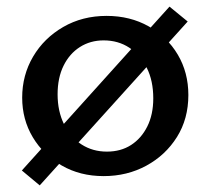

<svg xmlns="http://www.w3.org/2000/svg" viewBox="-20 -525 637 580"><path d="M293 7Q222 7 166.5 -25Q111 -57 79 -110.5Q47 -164 47 -230Q47 -298 80 -354Q113 -410 171 -443.5Q229 -477 302 -477Q373 -477 429 -445.5Q485 -414 517 -360Q549 -306 549 -238Q549 -166 514.5 -111Q480 -56 422 -24.5Q364 7 293 7ZM303 -67Q345 -67 376 -87Q407 -107 425 -143Q443 -179 443 -228Q443 -281 423.5 -320Q404 -359 370.5 -381Q337 -403 293 -403Q253 -403 221.5 -383Q190 -363 172 -326.5Q154 -290 154 -240Q154 -189 173.5 -149.5Q193 -110 226.5 -88.5Q260 -67 303 -67ZM100 35 46 -10 492 -505 547 -460Z"/></svg>

Font: Ysabeau SC SemiBold
Style: Regular
Weight: 600
Designer: Christian Thalmann (Catharsis Fonts)
Version: Version 2.001;gftools[0.9.30]; featfreeze: smcp